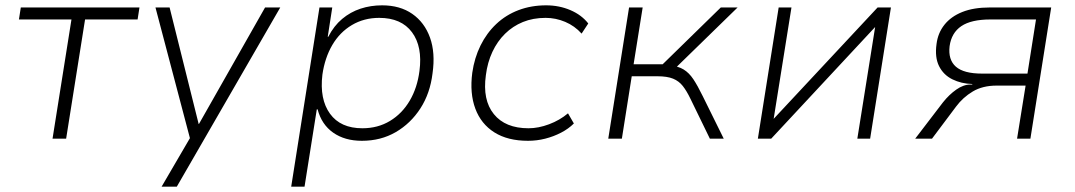

<svg xmlns="http://www.w3.org/2000/svg" viewBox="-20 -520 4030 720"><path d="M177 0 248 -447H51L58 -492H503L496 -447H299L228 0Z M586 180 701 -17 698 20 563 -492H616L725 -55H726L974 -492H1031L643 180Z M1072 180 1178 -492H1226L1209 -382H1211Q1232 -423 1263 -449Q1294 -475 1332 -487.5Q1370 -500 1413 -500Q1480 -500 1526 -468Q1572 -436 1592.5 -379Q1613 -322 1602 -245Q1593 -170 1556.5 -113.5Q1520 -57 1464 -24.5Q1408 8 1337 8Q1273 8 1229.5 -22.5Q1186 -53 1171 -110H1168L1122 180ZM1339 -39Q1397 -39 1442.5 -66.5Q1488 -94 1516.5 -142.5Q1545 -191 1553 -254Q1565 -345 1525 -399Q1485 -453 1402 -453Q1345 -453 1299.5 -426Q1254 -399 1226 -351Q1198 -303 1189 -240Q1178 -148 1217.5 -93.5Q1257 -39 1339 -39Z M1960 8Q1884 8 1834 -23.5Q1784 -55 1762.5 -112.5Q1741 -170 1751 -247Q1759 -303 1782 -349.5Q1805 -396 1841 -430Q1877 -464 1924.5 -482Q1972 -500 2028 -500Q2077 -500 2119 -482Q2161 -464 2186 -432L2161 -394Q2135 -423 2099.5 -438Q2064 -453 2026 -453Q1979 -453 1941 -437.5Q1903 -422 1874 -393.5Q1845 -365 1826.5 -325.5Q1808 -286 1802 -238Q1789 -145 1832 -92Q1875 -39 1962 -39Q1999 -39 2039 -54Q2079 -69 2110 -95L2132 -57Q2112 -37 2084 -22.5Q2056 -8 2024.5 0Q1993 8 1960 8Z M2261 0 2339 -492H2390L2356 -279H2465L2683 -492H2746L2507 -259L2491 -275Q2523 -272 2543.5 -259.5Q2564 -247 2580 -223Q2596 -199 2615 -160L2694 0H2642L2569 -150Q2555 -179 2540.5 -197.5Q2526 -216 2504 -225Q2482 -234 2445 -234H2349L2312 0Z M2822 0 2900 -492H2948L2881 -73H2880L3271 -492H3321L3243 0H3195L3262 -420H3263L2872 0Z M3412 0 3516 -136Q3539 -165 3566 -184Q3593 -203 3619 -203H3626V-205Q3585 -206 3551.5 -222.5Q3518 -239 3501.5 -272Q3485 -305 3492 -355Q3497 -396 3521.5 -427Q3546 -458 3588.5 -475Q3631 -492 3692 -492H3922L3844 0H3794L3826 -199H3717Q3665 -199 3628 -177Q3591 -155 3565 -120L3475 0ZM3663 -244H3833L3865 -447H3694Q3622 -447 3585 -422Q3548 -397 3541 -347Q3535 -296 3564.5 -270Q3594 -244 3663 -244Z"/></svg>

Font: Nunito Sans 7pt ExtraLight
Style: Italic
Weight: 250
Italic angle: -9°
Designer: Vernon Adams
Foundry: Vernon Adams
Version: Version 3.101;gftools[0.9.27]